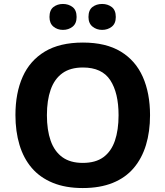

<svg xmlns="http://www.w3.org/2000/svg" viewBox="-20 -940 836 970"><path d="M738 -358Q738 -275 717.5 -207.5Q697 -140 655.5 -91Q614 -42 549.5 -16Q485 10 398 10Q311 10 246.5 -16.5Q182 -43 140.5 -91.5Q99 -140 78.5 -208Q58 -276 58 -359Q58 -470 94.5 -552Q131 -634 206.5 -679.5Q282 -725 399 -725Q515 -725 590 -679.5Q665 -634 701.5 -551.5Q738 -469 738 -358ZM217 -358Q217 -283 236 -229Q255 -175 295 -146Q335 -117 398 -117Q463 -117 502.5 -146Q542 -175 560.5 -229Q579 -283 579 -358Q579 -471 537 -535Q495 -599 399 -599Q335 -599 295 -570Q255 -541 236 -487Q217 -433 217 -358ZM230 -854Q230 -889 250 -904.5Q270 -920 298 -920Q326 -920 346.5 -904.5Q367 -889 367 -854Q367 -821 346.5 -805Q326 -789 298 -789Q270 -789 250 -805.5Q230 -822 230 -854ZM427 -854Q427 -889 447 -904.5Q467 -920 496 -920Q524 -920 544.5 -904.5Q565 -889 565 -854Q565 -821 544.5 -805Q524 -789 496 -789Q468 -789 447.5 -805.5Q427 -822 427 -854Z"/></svg>

Font: Noto Sans Hebrew
Style: Bold
Weight: 700
Designer: Monotype Design Team
Foundry: Monotype Imaging Inc.
Version: Version 2.003